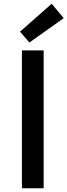

<svg xmlns="http://www.w3.org/2000/svg" viewBox="-20 -1005 360 1025"><path d="M97 0H213V-736H97ZM137 -778 320 -908 256 -985 87 -836Z"/></svg>

Font: Noto Sans T Chinese Medium
Style: Regular
Weight: 500
Designer: Ryoko NISHIZUKA (kana & ideographs); Paul D. Hunt (Latin, Greek & Cyrillic); Wenlong ZHANG (bopomofo); Sandoll Communica
Foundry: Adobe Systems Incorporated
Version: Version 1.000;PS 1;hotconv 1.0.78;makeotf.lib2.5.61930